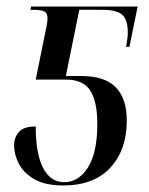

<svg xmlns="http://www.w3.org/2000/svg" viewBox="-20 -556 456 586"><path d="M173 10Q118 10 85 -9Q52 -28 37.5 -56.5Q23 -85 23 -112Q23 -136 37.5 -153Q52 -170 89 -170Q89 -87 111.5 -43.5Q134 0 176 0Q220 0 248.5 -45Q277 -90 277 -178Q277 -246 255.5 -279.5Q234 -313 182 -313H89L118 -456Q122 -473 123.5 -483.5Q125 -494 125 -500Q125 -515 116 -520.5Q107 -526 82 -526H73L75 -536H400L375 -413H365Q367 -426 368.5 -436.5Q370 -447 370 -456Q370 -496 353 -511Q336 -526 293 -526H222L181 -324H228Q300 -324 333.5 -289.5Q367 -255 367 -188Q367 -99 317 -44.5Q267 10 173 10Z"/></svg>

Font: Noto Serif Display Condensed
Style: Italic
Weight: 400
Width: 3
Italic angle: -12°
Designer: Monotype Design Team
Foundry: Monotype Imaging Inc.
Version: Version 2.009